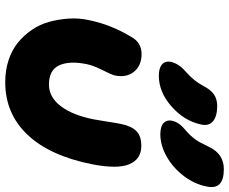

<svg xmlns="http://www.w3.org/2000/svg" viewBox="-92 -764 887 744"><g transform="rotate(90 352.0 -391.5)"><path d="M500 -568.8Q469.7 -568.8 456.8 -580.8Q443.8 -592.8 446.8 -611.8Q450.2 -628.9 460.4 -642.6Q470.7 -656.2 491.2 -672.9Q503.9 -684.1 514.2 -697.3Q524.4 -710.4 529.8 -720.2Q535.2 -730 545.4 -751Q547.9 -755.4 548.8 -757.8Q576.2 -814.9 634.8 -814.9Q675.3 -814.9 692.4 -798.6Q709.5 -782.2 702.1 -748Q692.9 -700.7 660.9 -658.9Q628.9 -617.2 585.7 -593Q542.5 -568.8 500 -568.8ZM272.9 -563Q242.7 -563 228.8 -575.7Q214.8 -588.4 219.2 -609.9Q226.1 -640.1 256.8 -667Q293.5 -699.2 311 -732.9Q327.1 -764.2 345.5 -776.6Q363.8 -789.1 390.1 -789.1Q430.7 -789.1 450.2 -772.2Q469.7 -755.4 460.9 -722.2Q446.3 -659.7 391.1 -611.3Q335.9 -563 272.9 -563ZM297.9 32.2Q252 32.2 212.6 19.3Q173.3 6.3 145 -16.6Q116.7 -39.6 95.5 -70.6Q74.2 -101.6 64.2 -137.9Q54.2 -174.3 51.5 -214.4Q48.8 -254.4 58.1 -294.9Q75.7 -379.4 123 -457Q144.5 -496.1 189 -496.1Q233.9 -496.1 257.6 -466.6Q281.2 -437 272 -393.1Q269.5 -380.9 251.2 -344.7Q232.9 -308.6 228 -283.2Q214.4 -216.3 232.7 -176.8Q251 -137.2 307.1 -137.2Q356 -137.2 390.9 -183.1Q425.8 -229 441.9 -310.1Q446.8 -335.9 451.7 -368.7Q456.5 -401.4 460 -417Q467.8 -456.1 487.1 -475.6Q506.3 -495.1 544.9 -495.1Q595.7 -495.1 615.5 -449.5Q635.3 -403.8 616.2 -305.2Q583.5 -140.6 501.7 -54.2Q419.9 32.2 297.9 32.2Z"/></g></svg>

Font: Shantell Sans Bouncy
Style: Italic
Weight: 800
Italic angle: -11.31°
Designer: Stephen Nixon, Anya Danilova, Shantell Martin
Foundry: Arrow Type
Version: Version 1.006;[9816181b4]